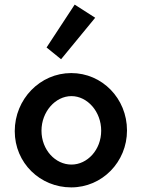

<svg xmlns="http://www.w3.org/2000/svg" viewBox="-20 -802 613 833"><path d="M304 -782 182 -596 245 -545 393 -725ZM290 -385C359 -385 419 -318 419 -235C419 -152 359 -88 290 -88C220 -88 160 -152 160 -235C160 -317 220 -385 290 -385ZM531 -236C531 -375 423 -485 289 -485C154 -485 44 -372 44 -233C44 -95 154 11 289 11C423 11 531 -99 531 -236Z"/></svg>

Font: Mint Spirit
Style: Bold
Weight: 700
Designer: HARENDAL Hirwen
Foundry: Arkandis Digital Foundry.
Version: Version 1.004;FFEdit